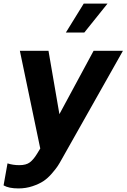

<svg xmlns="http://www.w3.org/2000/svg" viewBox="-53 -830 707 1073"><path d="M548 -810 418 -648H315L415 -810ZM470 -546H634L292 60Q280 82 269.5 98Q259 114 236.5 140Q214 166 190 182Q166 198 129 210.5Q92 223 50 223Q-4 223 -33 206L-11 83Q19 93 55 93Q93 93 113.5 77.5Q134 62 153 31L172 0L58 -546H218L279 -192Z"/></svg>

Font: Plus Jakarta Display
Style: Bold Italic
Weight: 700
Italic angle: -12°
Designer: Gumpita Rahayu
Foundry: Tokotype Studio
Version: Version 1.000;hotconv 1.0.109;makeotfexe 2.5.65596